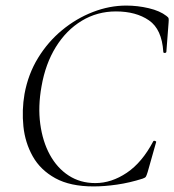

<svg xmlns="http://www.w3.org/2000/svg" viewBox="-20 -656 626 689"><path d="M316 13Q232 13 178.5 -16.5Q125 -46 97.5 -95Q70 -144 64 -202.5Q58 -261 68 -319Q81 -390 116.5 -448Q152 -506 203 -548Q254 -590 313.5 -613Q373 -636 433 -636Q474 -636 514 -626.5Q554 -617 577 -599Q584 -594 585 -590Q586 -586 585 -575L577 -470Q576 -466 571 -466Q566 -466 566 -470Q561 -551 514.5 -583Q468 -615 396 -615Q329 -615 273.5 -581.5Q218 -548 180.5 -487.5Q143 -427 129 -346Q116 -274 124.5 -211Q133 -148 159 -100.5Q185 -53 226.5 -26Q268 1 322 1Q380 1 435 -36Q490 -73 530 -149Q532 -152 537 -150Q542 -148 540 -145L510 -39Q506 -26 503.5 -22Q501 -18 492 -15Q445 0 399.5 6.5Q354 13 316 13Z"/></svg>

Font: Cormorant Infant Light
Style: Italic
Weight: 300
Italic angle: -10°
Designer: Christian Thalmann (Catharsis Fonts)
Foundry: Catharsis Fonts
Version: Version 4.001